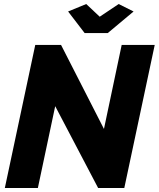

<svg xmlns="http://www.w3.org/2000/svg" viewBox="-20 -933 788 953"><path d="M155 -710H283L496 -293L584 -710H748L597 0H467L254 -406L168 0H4ZM318 -876 408 -913 475 -850 569 -913 643 -876 515 -769H400Z"/></svg>

Font: Raleway ExtraBold
Style: Italic
Weight: 800
Italic angle: -12°
Designer: Matt McInerney, Pablo Impallari, Rodrigo Fuenzalida
Foundry: Matt McInerney, Pablo Impallari, Rodrigo Fuenzalida
Version: Version 4.026